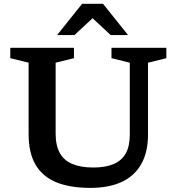

<svg xmlns="http://www.w3.org/2000/svg" viewBox="-20 -948 902 980"><path d="M642.5 -261V-628L549 -651V-704H829V-651L735.5 -628V-262.5Q735.5 -171.5 701.2 -110.8Q667 -50 601.5 -19.5Q536 11 441 11Q336.5 11 266.5 -18Q196.5 -47 161.2 -107.8Q126 -168.5 126 -262.5V-628L32.5 -651V-704H357.5V-651L264 -628V-265.5Q264 -205.5 285.2 -167.2Q306.5 -129 349.5 -111Q392.5 -93 456.5 -93Q518.5 -93 559.8 -110.5Q601 -128 621.8 -165Q642.5 -202 642.5 -261ZM437.5 -869H467.5L360 -769H271.5L399 -928.5H506L633.5 -769H545Z"/></svg>

Font: Newsreader 7pt Medium
Style: Regular
Weight: 500
Designer: Hugues Gentile
Foundry: Production Type
Version: Version 1.003